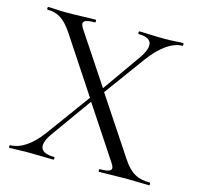

<svg xmlns="http://www.w3.org/2000/svg" viewBox="-94 -723 841 821"><g transform="rotate(15 326.0 -312.5)"><path d="M413 0C447 0 486 -2 539 -2L635 0C638 0 638 -12 635 -12C580 -12 548 -30 513 -83L346 -335L477 -514C524 -578 574 -613 618 -613C622 -613 622 -625 618 -625C588 -625 573 -622 539 -622C487 -622 460 -625 425 -625C421 -625 421 -613 425 -613C488 -613 498 -578 454 -516L337 -350L189 -573C170 -602 182 -613 231 -613C235 -613 235 -625 231 -625C197 -625 151 -622 97 -622C73 -622 45 -625 21 -625C18 -625 18 -613 21 -613C67 -613 97 -594 133 -540L294 -296L153 -103C109 -43 61 -12 17 -12C13 -12 13 0 17 0C47 0 62 -2 96 -2C149 -2 175 0 211 0C215 0 215 -12 211 -12C147 -12 134 -44 175 -102L303 -281L455 -51C475 -22 462 -12 413 -12C410 -12 410 0 413 0Z"/></g></svg>

Font: Cormorant Garamond
Style: Regular
Weight: 400
Designer: Christian Thalmann (Catharsis Fonts)
Foundry: Catharsis Fonts
Version: Version 4.002;Glyphs 3.4 (3410)